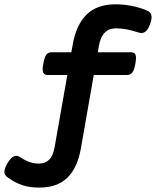

<svg xmlns="http://www.w3.org/2000/svg" viewBox="-68 -663 719 886"><path d="M465.8 -532.2Q435.5 -532.2 415.8 -512.9Q396 -493.7 388.2 -451.2L383.3 -421.9H535.2Q543.5 -421.9 548.8 -419.4Q554.2 -417 556.9 -411.1Q559.6 -405.3 559.6 -395Q559.6 -384.8 556.6 -369.1Q553.7 -353.5 550.3 -343.5Q546.9 -333.5 542 -327.6Q537.1 -321.8 531 -319.3Q524.9 -316.9 516.6 -316.9H364.7L305.2 22Q289.6 111.3 242.9 157Q196.3 202.6 113.3 202.6Q92.3 202.6 73.7 200.2Q55.2 197.8 37.8 192.4Q20.5 187 3.2 178Q-14.2 168.9 -32.7 155.8Q-48.3 144.5 -47.9 129.4Q-47.4 114.3 -34.2 91.3Q-5.4 42 23.9 61.5Q36.1 69.8 46.9 75.4Q57.6 81.1 68.1 84.7Q78.6 88.4 89.4 90.1Q100.1 91.8 112.3 91.8Q140.6 91.8 158.7 74Q176.8 56.2 184.1 15.6L242.7 -316.9H153.3Q145 -316.9 139.6 -319.3Q134.3 -321.8 131.6 -327.6Q128.9 -333.5 128.9 -343.5Q128.9 -353.5 131.8 -369.1Q134.8 -384.8 138.2 -395Q141.6 -405.3 146.2 -411.1Q150.9 -417 157.2 -419.4Q163.6 -421.9 171.9 -421.9H261.2L267.6 -457.5Q283.7 -548.8 331.8 -595.9Q379.9 -643.1 464.8 -643.1Q499.5 -643.1 535.2 -636.7Q570.8 -630.4 608.4 -615.2Q616.2 -612.3 621.8 -607.4Q627.4 -602.5 629.9 -595Q632.3 -587.4 631.1 -576.4Q629.9 -565.4 624 -550.3Q618.7 -535.6 612.3 -527.1Q606 -518.6 599.4 -514.6Q592.8 -510.7 585.4 -510.7Q578.1 -510.7 570.8 -513.2Q541 -522.9 515.9 -527.6Q490.7 -532.2 465.8 -532.2Z"/></svg>

Font: Courier Prime
Style: Bold Italic
Weight: 700
Monospace: yes
Designer: Alan Dague-Greene
Foundry: Quote-Unquote Apps
Version: Version 1.202